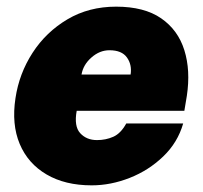

<svg xmlns="http://www.w3.org/2000/svg" viewBox="-20 -547 610 577"><path d="M255.5 10Q175.5 10 119.8 -22.8Q64 -55.5 39.2 -114.5Q14.5 -173.5 26.5 -252Q37.5 -326 78 -388.5Q118.5 -451 182.8 -489Q247 -527 329 -527Q413.5 -527 464.2 -492Q515 -457 534 -396.2Q553 -335.5 541.5 -259L534 -214H210.5Q202 -167.5 221 -146.8Q240 -126 271.5 -126Q298 -126 320.5 -136Q343 -146 359.5 -176H530.5Q514 -118.5 470.5 -76.8Q427 -35 370 -12.5Q313 10 255.5 10ZM225 -323H372.5Q377 -352.5 361.5 -374.2Q346 -396 309 -396Q279.5 -396 254.8 -374.2Q230 -352.5 225 -323Z"/></svg>

Font: Public Sans Black
Style: Italic
Weight: 900
Italic angle: -8°
Designer: The Public Sans project authors (U.S. Web Design System). Libre Franklin designed by Pablo Impallari and Rodrigo Fuenzal
Version: Version 1.007; ttfautohint (v1.8.1) -l 8 -r 50 -G 200 -x 14 